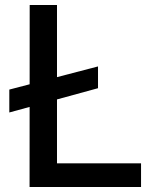

<svg xmlns="http://www.w3.org/2000/svg" viewBox="-20 -743 624 763"><path d="M369.5 -479V-392.5L17 -296V-387ZM98 -723H206.5V-94H540.5V0H97.5Z"/></svg>

Font: Public Sans Medium
Style: Regular
Weight: 500
Designer: The Public Sans Project Authors: Dan O. Williams and USWDS (Libre Franklin designed by Pablo Impallari and Rodrigo Fuenz
Version: Version 1.007